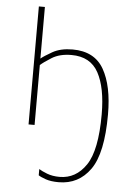

<svg xmlns="http://www.w3.org/2000/svg" viewBox="-54 -569 595 856"><g transform="rotate(5 243.0 -141.5)"><path d="M241 245Q330 245 382 172Q434 99 434 -75Q434 -203 392 -276.5Q350 -350 252 -350Q198 -350 162 -329.5Q126 -309 112 -297V-528H85V0H112V-268Q126 -281 161 -303Q196 -325 249 -325Q334 -325 370 -258.5Q406 -192 406 -73Q406 88 361 154.5Q316 221 243 221Q211 221 186.5 211.5Q162 202 150 194V222Q160 229 183 237Q206 245 241 245Z"/></g></svg>

Font: Noto Sans Display Thin
Style: Regular
Weight: 250
Designer: Monotype Design Team
Foundry: Monotype Imaging Inc.
Version: Version 1.900